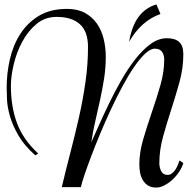

<svg xmlns="http://www.w3.org/2000/svg" viewBox="-20 -842 861 864"><path d="M805 -108Q799 -88 785.5 -68Q772 -48 755 -32.5Q738 -17 719 -7.5Q700 2 684 2Q661 2 646.5 -7Q632 -16 623 -31Q614 -46 610.5 -64.5Q607 -83 607 -102Q607 -156 624.5 -215.5Q642 -275 663 -336Q684 -397 701.5 -457.5Q719 -518 719 -575Q719 -595 709 -609Q699 -623 677 -623Q657 -623 633 -600.5Q609 -578 583 -540Q557 -502 530.5 -452.5Q504 -403 479 -349.5Q454 -296 431.5 -242Q409 -188 391 -140.5Q373 -93 360.5 -56Q348 -19 344 0H258Q276 -76 296.5 -154.5Q317 -233 335 -312.5Q353 -392 364.5 -472Q376 -552 376 -631Q376 -700 339.5 -733Q303 -766 235 -766Q182 -766 143.5 -733.5Q105 -701 79.5 -653Q54 -605 41.5 -551.5Q29 -498 29 -456Q29 -362 56.5 -288Q84 -214 152 -151L139 -143Q90 -186 63.5 -231.5Q37 -277 25 -318.5Q13 -360 11.5 -394Q10 -428 10 -448Q10 -512 24.5 -575.5Q39 -639 71.5 -689.5Q104 -740 155.5 -771Q207 -802 282 -802Q329 -802 362 -784Q395 -766 416 -736Q437 -706 446.5 -667Q456 -628 456 -587Q456 -537 448.5 -489Q441 -441 430.5 -393Q420 -345 409 -297.5Q398 -250 391 -202Q404 -231 424.5 -277Q445 -323 470 -375Q495 -427 525 -479.5Q555 -532 588 -574.5Q621 -617 657 -643.5Q693 -670 731 -670Q768 -670 786.5 -653Q805 -636 805 -598Q805 -536 788 -474Q771 -412 751 -350.5Q731 -289 714 -228Q697 -167 697 -108Q697 -88 705.5 -71.5Q714 -55 734 -55Q745 -55 754 -62Q763 -69 769.5 -79Q776 -89 780.5 -100.5Q785 -112 788 -120ZM684 -822 702 -779Q616 -749 561 -654Q584 -793 684 -822Z"/></svg>

Font: Lucien Schoenschriftv CAT
Style: Regular
Weight: 400
Designer: Lucian Bernhard 1928
Foundry: CAT-Fonts Peter Wiegel
Version: Version 1.000